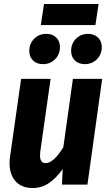

<svg xmlns="http://www.w3.org/2000/svg" viewBox="-20 -927 549 964"><path d="M28 -109Q28 -126 31 -144L86 -531H234L182 -164Q181 -157 181 -146Q181 -108 209 -108Q249 -108 298 -188L346 -531H493L419 0H291L295 -78Q262 -33 226 -8Q190 17 144 17Q89 17 58.5 -16.5Q28 -50 28 -109ZM127 -671Q127 -708 151.5 -732.5Q176 -757 212 -757Q244 -757 262.5 -738.5Q281 -720 281 -691Q281 -654 256.5 -629.5Q232 -605 196 -605Q164 -605 145.5 -623.5Q127 -642 127 -671ZM337 -671Q337 -708 361.5 -732.5Q386 -757 422 -757Q453 -757 472 -738.5Q491 -720 491 -691Q491 -654 466.5 -629.5Q442 -605 406 -605Q375 -605 356 -623.5Q337 -642 337 -671ZM459 -801H185L201 -907H475Z"/></svg>

Font: Fira Sans Condensed
Style: Bold Italic
Weight: 700
Width: 3
Italic angle: -8°
Designer: Carrois Corporate & Edenspiekermann AG
Foundry: Carrois Corporate GbR & Edenspiekermann AG
Version: Version 4.203